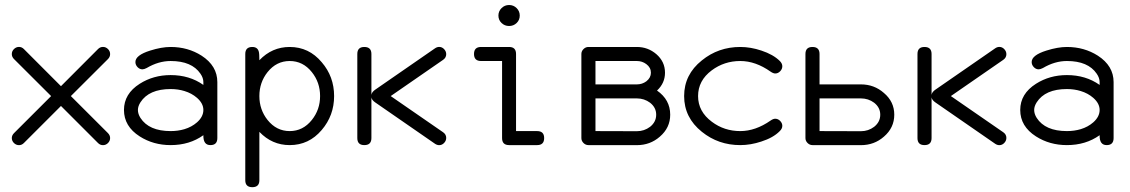

<svg xmlns="http://www.w3.org/2000/svg" viewBox="-20 -591 4603 782"><path d="M428.5 -370.8Q428.5 -359.4 419.9 -350.6L268.6 -199.7L419.9 -48.6Q428.5 -39.6 428.5 -28.8Q428.5 -17.1 419.8 -8.4Q411.1 0.2 399.4 0.2Q387.9 0.2 379.4 -8.3L228.3 -159.4L77.1 -8.3Q68.6 0.2 57.4 0.2Q45.7 0.2 36.9 -8.4Q28.1 -17.1 28.1 -28.8Q28.1 -39.6 36.9 -48.6L188.2 -199.7L36.9 -350.6Q28.1 -359.4 28.1 -370.8Q28.1 -382.6 36.9 -391.2Q45.7 -399.9 57.4 -399.9Q68.6 -399.9 77.1 -391.4L228.3 -240L379.4 -391.4Q387.9 -399.9 399.4 -399.9Q411.1 -399.9 419.8 -391.2Q428.5 -382.6 428.5 -370.8Z M865.2 -28.6Q865.2 0 836.9 0Q807.4 0 808.3 -40.3Q752 0 675 0Q604.5 0 549.1 -35.4Q484.9 -76.4 484.9 -143.1Q484.9 -209 549.1 -249.8Q604.7 -285.2 675 -285.2Q752 -285.2 808.3 -245.1V-256.6Q808.3 -273.7 796.4 -290.8Q761.2 -342.5 675 -342.5Q625.7 -342.5 577.4 -314Q567.1 -308.6 560.1 -308.6Q548.8 -308.6 540.2 -317.6Q531.5 -326.7 531.5 -338.4Q531.5 -366.2 591.6 -385Q637.9 -399.7 675 -399.7Q745.4 -399.7 801 -364.3Q865.2 -322.8 865.2 -256.6ZM808.3 -143.1Q808.3 -169.7 782.5 -192.4Q760.7 -211.4 731.2 -220.2Q705.1 -228.3 675 -228.3Q586.7 -228.3 552 -174.3Q541.7 -158.2 541.7 -143.1Q541.7 -127 552 -110.8Q586.7 -57.1 675 -57.1Q705.1 -57.1 731.2 -64.9Q760.7 -73.7 782.5 -92.8Q808.3 -115.7 808.3 -143.1Z M1340.8 -199.7Q1340.8 -120.6 1290.3 -61.5Q1238.3 0 1159.9 0Q1087.9 0 1036.4 -54V143.1Q1036.4 171.4 1007.6 171.4Q979 171.4 979 143.1V-371.1Q979 -399.7 1007.6 -399.7Q1028.8 -399.7 1033.9 -381.1Q1036.4 -373.3 1036.4 -345.7Q1087.9 -399.7 1159.9 -399.7Q1238.3 -399.7 1290.3 -337.6Q1340.8 -279.1 1340.8 -199.7ZM1283.7 -199.7Q1283.7 -255.4 1250 -297.4Q1213.9 -342.5 1159.9 -342.5Q1106 -342.5 1069.8 -297.4Q1036.4 -255.4 1036.4 -199.7Q1036.4 -144.3 1069.8 -102.3Q1106 -57.1 1159.9 -57.1Q1213.9 -57.1 1250 -102.3Q1283.7 -144.3 1283.7 -199.7Z M1797.4 -29.3Q1797.4 -17.8 1788.8 -8.8Q1780.3 0.2 1768.8 0.2Q1760.3 0.2 1752.2 -5.1L1508.3 -173.8Q1494.4 -183.3 1492.7 -194.3V-28.6Q1492.7 0 1463.9 0Q1435.3 0 1435.3 -28.6V-371.1Q1435.3 -399.7 1463.9 -399.7Q1492.7 -399.7 1492.7 -371.1V-204.8Q1494.4 -216.3 1508.3 -225.8L1752.2 -394.5Q1760.3 -399.9 1768.8 -399.9Q1780.3 -399.9 1788.8 -390.9Q1797.4 -381.8 1797.4 -370.4Q1797.4 -356.2 1784.9 -347.4L1571.3 -199.7L1784.9 -52.2Q1797.4 -43.5 1797.4 -29.3Z M2096.9 -527.6Q2096.9 -509.5 2084.2 -497.3Q2071.5 -485.1 2053.5 -485.1Q2035.6 -485.1 2022.8 -497.3Q2010 -509.5 2010 -527.6Q2010 -545.4 2022.8 -558Q2035.6 -570.6 2053.5 -570.6Q2071.5 -570.6 2084.2 -558Q2096.9 -545.4 2096.9 -527.6ZM2196.3 -28.6Q2196.3 0 2167.7 0H2053.5Q2024.9 0 2024.9 -28.6V-342.5H1939.2Q1910.6 -342.5 1910.6 -371.1Q1910.6 -399.7 1939.2 -399.7H2053.7Q2081.8 -399.7 2081.8 -371.1V-57.1H2167.7Q2196.3 -57.1 2196.3 -28.6Z M2709.7 -123.8Q2709.7 -70.6 2667.5 -34.4Q2628.2 0.2 2573.7 0.2L2376.5 0Q2365.2 0 2356.6 -8.5Q2347.9 -17.1 2347.9 -28.6V-371.1Q2347.9 -382.6 2356.6 -391.1Q2365.2 -399.7 2376.5 -399.7H2574Q2619.1 -399.7 2653.3 -370.4Q2688.5 -339.8 2688.5 -294.9Q2688.5 -252.4 2656 -222.2Q2709.7 -184.8 2709.7 -123.8ZM2631.1 -294.9Q2631.1 -315.9 2612.5 -329.8Q2595.5 -342.5 2574 -342.5H2405.3V-247.3H2574Q2595.5 -247.3 2612.5 -259.8Q2631.1 -274.2 2631.1 -294.9ZM2652.6 -123.8Q2652.6 -153.1 2627.7 -172.6Q2604 -190.2 2574 -190.2H2405.3V-57.1L2573.7 -56.6Q2604 -56.6 2627.7 -74.5Q2652.6 -94.2 2652.6 -123.8Z M3166.3 -321.3Q3166.3 -309.8 3157.6 -300.8Q3148.9 -291.7 3137.5 -291.7Q3129.4 -291.7 3118.7 -299.1Q3057.4 -342.5 2995.1 -342.5Q2929.7 -342.5 2878.7 -304.4Q2823.2 -262.9 2823.2 -199.7Q2823.2 -136.7 2879.4 -95Q2929.7 -57.1 2995.1 -57.1Q3057.1 -57.1 3118.7 -100.1Q3129.2 -107.4 3137.2 -107.4Q3148.9 -107.4 3157.6 -98.4Q3166.3 -89.4 3166.3 -78.4Q3166.3 -66.9 3155.5 -56.6Q3129.2 -30 3081.1 -14.6Q3037.4 0 2995.1 0Q2905.8 0 2838.6 -54.2Q2766.4 -112.1 2766.4 -199.7Q2766.4 -287.4 2838.6 -345Q2905.8 -399.7 2995.1 -399.7Q3037.4 -399.7 3081.1 -385Q3129.4 -369.1 3156.2 -342.5Q3166.3 -332.3 3166.3 -321.3Z M3622.3 -123.8Q3622.3 -70.6 3580.1 -34.4Q3540.8 0.2 3486.3 0.2L3289.1 0Q3277.8 0 3269.2 -8.5Q3260.5 -17.1 3260.5 -28.6V-371.1Q3260.5 -399.7 3289.1 -399.7Q3317.9 -399.7 3317.9 -371.1V-247.3H3486.3Q3540.5 -247.3 3580.1 -212.4Q3622.3 -176.8 3622.3 -123.8ZM3565.2 -123.8Q3565.2 -153.1 3540.3 -172.6Q3516.6 -190.2 3486.6 -190.2H3317.9V-57.1L3486.3 -56.6Q3516.6 -56.6 3540.3 -74.5Q3565.2 -94.2 3565.2 -123.8Z M4078.9 -29.3Q4078.9 -17.8 4070.3 -8.8Q4061.8 0.2 4050.3 0.2Q4041.7 0.2 4033.7 -5.1L3789.8 -173.8Q3775.9 -183.3 3774.2 -194.3V-28.6Q3774.2 0 3745.4 0Q3716.8 0 3716.8 -28.6V-371.1Q3716.8 -399.7 3745.4 -399.7Q3774.2 -399.7 3774.2 -371.1V-204.8Q3775.9 -216.3 3789.8 -225.8L4033.7 -394.5Q4041.7 -399.9 4050.3 -399.9Q4061.8 -399.9 4070.3 -390.9Q4078.9 -381.8 4078.9 -370.4Q4078.9 -356.2 4066.4 -347.4L3852.8 -199.7L4066.4 -52.2Q4078.9 -43.5 4078.9 -29.3Z M4515.6 -28.6Q4515.6 0 4487.3 0Q4457.8 0 4458.7 -40.3Q4402.3 0 4325.4 0Q4254.9 0 4199.5 -35.4Q4135.3 -76.4 4135.3 -143.1Q4135.3 -209 4199.5 -249.8Q4255.1 -285.2 4325.4 -285.2Q4402.3 -285.2 4458.7 -245.1V-256.6Q4458.7 -273.7 4446.8 -290.8Q4411.6 -342.5 4325.4 -342.5Q4276.1 -342.5 4227.8 -314Q4217.5 -308.6 4210.4 -308.6Q4199.2 -308.6 4190.6 -317.6Q4181.9 -326.7 4181.9 -338.4Q4181.9 -366.2 4241.9 -385Q4288.3 -399.7 4325.4 -399.7Q4395.8 -399.7 4451.4 -364.3Q4515.6 -322.8 4515.6 -256.6ZM4458.7 -143.1Q4458.7 -169.7 4432.9 -192.4Q4411.1 -211.4 4381.6 -220.2Q4355.5 -228.3 4325.4 -228.3Q4237.1 -228.3 4202.4 -174.3Q4192.1 -158.2 4192.1 -143.1Q4192.1 -127 4202.4 -110.8Q4237.1 -57.1 4325.4 -57.1Q4355.5 -57.1 4381.6 -64.9Q4411.1 -73.7 4432.9 -92.8Q4458.7 -115.7 4458.7 -143.1Z"/></svg>

Font: EnergyBar
Style: Regular
Weight: 400
Italic angle: -10°
Version: 1.0 2000-03-28